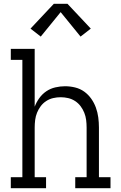

<svg xmlns="http://www.w3.org/2000/svg" viewBox="-20 -993 640 1013"><path d="M37 0V-58H98V-677H37V-735H163V-430Q172 -454 187.5 -475.5Q203 -497 224.5 -511.5Q246 -526 272 -532Q298 -538 323 -538Q350 -538 376.5 -531.5Q403 -525 424.5 -509.5Q446 -494 461.5 -472Q477 -450 486 -425Q495 -400 498.5 -373.5Q502 -347 502 -320V-58H563V0H377V-58H437V-320Q437 -340 434.5 -360Q432 -380 424.5 -398.5Q417 -417 405 -433Q393 -449 376 -460Q359 -471 339.5 -475.5Q320 -480 300 -480Q280 -480 260.5 -475.5Q241 -471 224 -460Q207 -449 195 -433Q183 -417 175.5 -398.5Q168 -380 165.5 -360Q163 -340 163 -320V-58H223V0ZM195 -800 141 -842 264 -973H336L459 -842L405 -800L300 -929Z"/></svg>

Font: Iosevka Slab Light Extended
Style: Regular
Weight: 300
Width: 7
Monospace: yes
Designer: Belleve Invis
Foundry: Belleve Invis
Version: Version 11.1.0; ttfautohint (v1.8.3)